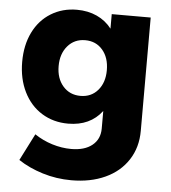

<svg xmlns="http://www.w3.org/2000/svg" viewBox="-54 -596 774 869"><g transform="rotate(5 333.0 -161.5)"><path d="M596 -541V-26Q596 49 559 106Q522 163 455.5 193.5Q389 224 302 224Q234 224 171 204.5Q108 185 60 153L122 31Q159 56 202.5 69.5Q246 83 289 83Q350 83 384.5 55Q419 27 419 -21V-101Q365 -30 265 -30Q198 -30 145.5 -62.5Q93 -95 63.5 -154.5Q34 -214 34 -291Q34 -367 62.5 -425Q91 -483 143 -515Q195 -547 261 -547Q311 -547 351.5 -528.5Q392 -510 419 -475V-541ZM419 -286Q419 -343 389 -378Q359 -413 310 -413Q261 -413 230.5 -377.5Q200 -342 200 -286Q200 -230 230.5 -195Q261 -160 310 -160Q359 -160 389 -195Q419 -230 419 -286Z"/></g></svg>

Font: Montserrat arm2
Style: Bold
Weight: 700
Designer: Julieta Ulanovsky
Foundry: Julieta Ulanovsky
Version: Version 6.000